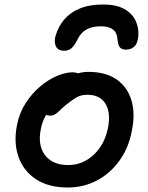

<svg xmlns="http://www.w3.org/2000/svg" viewBox="-20 -823 660 855"><path d="M282 12Q196 12 140 -25Q84 -62 62 -125.5Q40 -189 56 -268Q67 -322 95 -365Q123 -408 159.5 -438.5Q196 -469 234 -485Q272 -501 303 -501Q316 -501 326.5 -497Q337 -493 343 -485Q349 -477 346 -463Q340 -437 326 -417Q312 -397 277 -384Q245 -370 221.5 -351Q198 -332 183 -307Q168 -282 162 -249Q147 -176 180.5 -132Q214 -88 284 -88Q348 -88 397 -133.5Q446 -179 461 -254Q474 -322 449.5 -361.5Q425 -401 369 -401Q340 -401 320 -389Q300 -377 275 -357Q257 -342 246 -331Q235 -320 225.5 -314Q216 -308 202 -308Q186 -308 176 -320.5Q166 -333 172 -360Q176 -384 196.5 -409.5Q217 -435 246 -456Q275 -477 308 -490Q341 -503 373 -503Q451 -503 499.5 -469Q548 -435 565.5 -375.5Q583 -316 567 -240Q553 -164 511.5 -107Q470 -50 411 -19Q352 12 282 12ZM439 -803Q498 -803 533.5 -783Q569 -763 584 -730.5Q599 -698 596 -662Q593 -629 578 -615.5Q563 -602 541 -602Q523 -602 514 -612Q505 -622 503 -650Q501 -678 482.5 -692Q464 -706 429 -706Q392 -706 366.5 -692.5Q341 -679 326 -649Q312 -620 298.5 -608.5Q285 -597 266 -597Q239 -597 229.5 -615.5Q220 -634 227 -662Q239 -704 265.5 -735.5Q292 -767 335 -785Q378 -803 439 -803Z"/></svg>

Font: Shantell Sans Medium
Style: Italic
Weight: 500
Italic angle: -11°
Designer: Stephen Nixon, Anya Danilova, Shantell Martin
Foundry: Arrow Type
Version: Version 1.011;[c5ecc13dd]